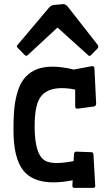

<svg xmlns="http://www.w3.org/2000/svg" viewBox="-20 -889 540 939"><path d="M340.3 -548.8 432.1 -565.9Q440.9 -564.5 441.9 -555.2L450.2 -381.3Q449.2 -369.6 439.5 -368.2L357.9 -357.4Q347.7 -357.4 347.7 -368.2V-450.7Q316.4 -458 280.8 -458Q245.1 -458 218 -446.3Q190.9 -434.6 175.8 -411.1Q149.4 -370.1 149.4 -270Q149.4 -119.6 210.9 -98.6Q230.5 -91.8 255.9 -91.8Q292.5 -91.8 339.8 -101.1L341.8 -134.8Q342.8 -146.5 352.1 -147.5L429.2 -144.5Q436 -143.6 437 -133.3L445.8 19.5Q445.8 29.8 436 29.8H342.3Q335 29.8 334 20.5L335.4 -7.3Q158.7 27.3 92.8 -56.6Q45.9 -117.2 45.9 -252.4Q45.9 -342.8 53.7 -387.2Q61.5 -431.6 73.7 -461.9Q85.9 -492.2 106.9 -514.6Q127.9 -537.1 159.7 -550Q191.4 -563 237.5 -563Q283.7 -563 340.3 -548.8ZM220.2 -852.1Q231 -862.8 240.7 -864.3L290 -869.1Q301.3 -869.1 313 -854.5L458.5 -668.5Q460.9 -665 460.9 -660.4Q460.9 -655.8 457 -651.9L424.3 -618.7Q421.4 -615.7 418 -615.7Q414.6 -615.7 412.6 -617.7L261.2 -754.4L115.2 -619.1Q111.3 -616.2 107.9 -616.2Q104.5 -616.2 100.6 -620.1L66.4 -655.3Q62.5 -659.2 62.5 -662.4Q62.5 -665.5 64.9 -668Z"/></svg>

Font: Wellfleet
Style: Regular
Weight: 400
Designer: Riccardo De Franceschi
Foundry: Riccardo De Franceschi
Version: Version 1.002